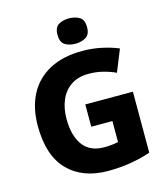

<svg xmlns="http://www.w3.org/2000/svg" viewBox="-134 -1036 1000 1149"><g transform="rotate(-15 366.0 -461.5)"><path d="M363 -410H658V-32Q602 -13 536 -1.5Q470 10 393 10Q236 10 145.5 -82.5Q55 -175 55 -359Q55 -471 98 -553Q141 -635 224.5 -679.5Q308 -724 429 -724Q490 -724 547.5 -711.5Q605 -699 650 -680L595 -544Q559 -561 517 -571.5Q475 -582 429 -582Q364 -582 320 -552.5Q276 -523 254 -471.5Q232 -420 232 -355Q232 -252 275 -192.5Q318 -133 406 -133Q431 -133 454 -135.5Q477 -138 494 -142V-272H363ZM401 -933Q438 -933 465.5 -917Q493 -901 493 -854Q493 -809 465.5 -792.5Q438 -776 401 -776Q363 -776 336.5 -792.5Q310 -809 310 -854Q310 -901 336.5 -917Q363 -933 401 -933Z"/></g></svg>

Font: Noto Kufi Arabic ExtraBold
Style: Regular
Weight: 800
Designer: Monotype Design Team, David Williams, Khaled Hosny
Foundry: Google LLC
Version: Version 2.109; ttfautohint (v1.8.4.7-5d5b)